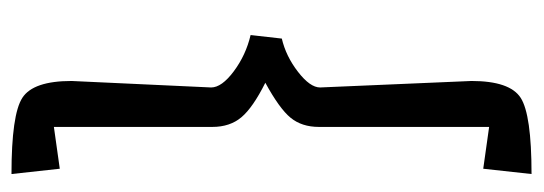

<svg xmlns="http://www.w3.org/2000/svg" viewBox="-318 -406 923 326"><g transform="rotate(90 143.0 -243.5)"><path d="M118 96 129 -141Q129 -159 101.5 -179.5Q74 -200 40 -208L46 -261Q76 -268 102.5 -288.5Q129 -309 129 -326L118 -583Q118 -648 146.5 -666.5Q175 -685 276 -685L267 -603L196 -613V-324Q196 -295 180.5 -276Q165 -257 121 -233Q163 -212 179.5 -192.5Q196 -173 196 -143V126L267 116L276 198Q175 198 146.5 179.5Q118 161 118 96Z"/></g></svg>

Font: Galdeano
Style: Regular
Weight: 400
Designer: Dario Manuel Muhafara
Foundry: Dario Manuel Muhafara
Version: Version 1.001